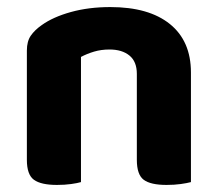

<svg xmlns="http://www.w3.org/2000/svg" viewBox="-20 -516 617 543"><path d="M367 -307Q367 -342 346 -359Q325 -376 290 -376Q266 -376 246 -370Q226 -364 209 -355V-1Q199 2 181 4.5Q163 7 141 7Q96 7 76 -7.5Q56 -22 56 -64V-373Q56 -399 67 -415Q78 -431 98 -445Q130 -468 180.5 -482Q231 -496 292 -496Q401 -496 460.5 -448Q520 -400 520 -311V-1Q509 2 491 4.5Q473 7 451 7Q406 7 386.5 -7.5Q367 -22 367 -64V-307Z"/></svg>

Font: Baloo Thambi 2
Style: Bold
Weight: 700
Designer: Aadarsh Rajan and Ek Type
Foundry: Ek Type
Version: Version 1.640;hotconv 1.0.111;makeotfexe 2.5.65597; ttfautoh